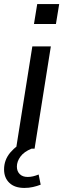

<svg xmlns="http://www.w3.org/2000/svg" viewBox="-43 -731 311 944"><path d="M36 0 116 -503H207L127 0ZM124 -613 140 -711H248L232 -613ZM77 193Q29 193 3 168Q-23 143 -23 102Q-23 55 8 18.5Q39 -18 86 -37L112 0Q75 15 57.5 39Q40 63 40 88Q40 111 54 125Q68 139 93 139Q106 139 119 136Q132 133 147 127L157 177Q139 184 119 188.5Q99 193 77 193Z"/></svg>

Font: Mulish ExtraLight Medium
Style: Italic
Weight: 500
Italic angle: -9°
Version: Version 3.603